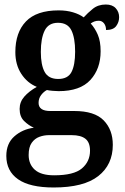

<svg xmlns="http://www.w3.org/2000/svg" viewBox="-20 -594 554 851"><path d="M218 237Q112 237 60 200.5Q8 164 8 97Q8 42 43.5 10.5Q79 -21 130 -28Q107 -38 87 -57.5Q67 -77 67 -111Q67 -142 87.5 -165.5Q108 -189 143 -209Q101 -226 74.5 -266.5Q48 -307 48 -363Q48 -450 95 -499Q142 -548 240 -548Q275 -548 303.5 -539.5Q332 -531 351 -517Q368 -536 391.5 -555Q415 -574 449 -574Q478 -574 493 -557.5Q508 -541 508 -518Q508 -496 495 -478.5Q482 -461 450 -461Q450 -479 441 -490.5Q432 -502 418 -502Q406 -502 397.5 -498.5Q389 -495 382 -490Q401 -469 413.5 -440Q426 -411 426 -367Q426 -289 380.5 -239.5Q335 -190 240 -190Q229 -190 212.5 -191.5Q196 -193 188 -195Q174 -188 162.5 -173Q151 -158 151 -138Q151 -102 203 -102H309Q399 -102 439.5 -60.5Q480 -19 480 48Q480 136 415.5 186.5Q351 237 218 237ZM238 -244Q281 -244 297 -275Q313 -306 313 -365Q313 -426 296.5 -459.5Q280 -493 237 -493Q195 -493 178 -458.5Q161 -424 161 -364Q161 -306 178 -275Q195 -244 238 -244ZM220 183Q307 183 343 152.5Q379 122 379 74Q379 37 358.5 21Q338 5 298 5H196Q175 5 154.5 12.5Q134 20 120.5 39Q107 58 107 93Q107 134 134.5 158.5Q162 183 220 183Z"/></svg>

Font: Noto Serif Hebrew SemiCondensed SemiBold
Style: Regular
Weight: 600
Width: 4
Designer: Monotype Design Team
Foundry: Monotype Imaging Inc.
Version: Version 2.004; ttfautohint (v1.8.4.7-5d5b)